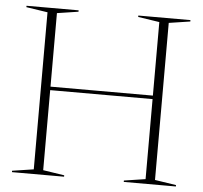

<svg xmlns="http://www.w3.org/2000/svg" viewBox="-51 -769 867 822"><g transform="rotate(5 382.0 -357.5)"><path d="M162.5 -20 254 -6V0H30V-6L122 -20V-695L30 -709V-715H254V-709L162.5 -695V-379H602.5V-695L510.5 -709V-715H734.5V-709L643 -695V-20L734.5 -6V0H510.5V-6L602.5 -20V-364H162.5Z"/></g></svg>

Font: Newsreader Display ExtraLight
Style: Regular
Weight: 275
Designer: Hugues Gentile
Foundry: Production Type
Version: Version 1.001